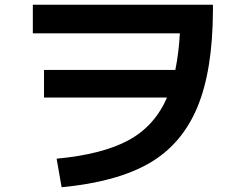

<svg xmlns="http://www.w3.org/2000/svg" viewBox="-20 -747 1040 807"><path d="M118 -727H875V-703Q874 -449 808.5 -294Q743 -139 606.5 -60.5Q470 18 239 40L218 -80Q410 -98 520 -157.5Q630 -217 682 -337H165V-453H717Q732 -529 736 -607H118Z"/></svg>

Font: M PLUS 1p
Style: Bold
Weight: 700
Version: Version 1.062